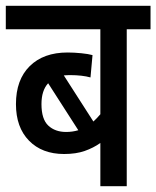

<svg xmlns="http://www.w3.org/2000/svg" viewBox="-20 -642 539 662"><path d="M499 -541H417V0H326V-149Q302 -132 272 -121.5Q242 -111 201 -111Q125 -111 80 -157Q35 -203 35 -283Q35 -367 82.5 -414Q130 -461 213 -461Q235 -461 260 -458.5Q285 -456 299 -452L292 -375Q278 -379 260 -381Q242 -383 223 -383Q211 -383 200 -382L302 -223Q314 -234 326 -248V-541H0V-622H499ZM123 -283Q123 -231 146.5 -209Q170 -187 208 -187Q230 -187 250 -193L146 -355Q123 -330 123 -283Z"/></svg>

Font: Noto Sans Condensed Medium
Style: Italic
Weight: 500
Width: 3
Italic angle: -12°
Designer: Monotype Design Team
Foundry: Monotype Imaging Inc.
Version: Version 2.013; ttfautohint (v1.8.4.7-5d5b)